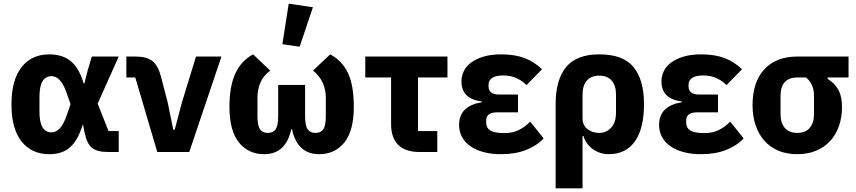

<svg xmlns="http://www.w3.org/2000/svg" viewBox="-20 -836 4709 1056"><path d="M633 0H574Q515 0 486.5 -22.5Q458 -45 446 -104L437 -148H434Q410 -68 367.5 -28Q325 12 251 12Q154 12 98.5 -58Q43 -128 43 -262Q43 -396 98.5 -466.5Q154 -537 251 -537Q325 -537 370.5 -498.5Q416 -460 440 -377H444L462 -448L485 -525H633L517 -266L577 -115H633ZM264 -108Q288 -108 308.5 -129.5Q329 -151 346 -199L368 -263L346 -326Q329 -374 308.5 -395.5Q288 -417 264 -417Q231 -417 214 -389.5Q197 -362 197 -302V-223Q197 -163 214 -135.5Q231 -108 264 -108Z M845 0 724 -410H675V-525H727Q785 -525 817 -501Q849 -477 865 -416L902 -274L933 -123H941L981 -274L1058 -525H1198L1021 0Z M1242 0ZM1658 -197Q1658 -146 1671.5 -125.5Q1685 -105 1715 -105Q1745 -105 1758.5 -125.5Q1772 -146 1772 -197V-299Q1772 -343 1755 -380.5Q1738 -418 1702 -448L1796 -537Q1862 -502 1894 -434Q1926 -366 1926 -249Q1926 -117 1874 -52.5Q1822 12 1735 12Q1616 12 1586 -125H1582Q1552 12 1433 12Q1346 12 1294 -52.5Q1242 -117 1242 -249Q1242 -362 1274.5 -432Q1307 -502 1372 -537L1466 -448Q1428 -419 1412 -381Q1396 -343 1396 -299V-197Q1396 -146 1409.5 -125.5Q1423 -105 1453 -105Q1483 -105 1496.5 -125.5Q1510 -146 1510 -197V-369H1658ZM1628 -579 1533 -593 1568 -816 1701 -796Z M2287 0Q2210 0 2170.5 -39Q2131 -78 2131 -153V-410H1989V-525H2441V-410H2279V-115H2385V0Z M2970 -75Q2932 -34 2873 -11Q2814 12 2735 12Q2682 12 2639.5 0.5Q2597 -11 2567 -32Q2537 -53 2521 -82.5Q2505 -112 2505 -148Q2505 -204 2538.5 -234.5Q2572 -265 2629 -273V-278Q2572 -286 2545 -313.5Q2518 -341 2518 -388Q2518 -420 2532 -447Q2546 -474 2574 -494Q2602 -514 2642.5 -525.5Q2683 -537 2736 -537Q2812 -537 2865.5 -516.5Q2919 -496 2961 -455L2876 -368Q2850 -394 2818 -407.5Q2786 -421 2747 -421Q2707 -421 2687 -407.5Q2667 -394 2667 -371V-361Q2667 -316 2726 -316H2829V-218H2713Q2654 -218 2654 -173V-162Q2654 -133 2676.5 -118.5Q2699 -104 2753 -104Q2799 -104 2833 -120.5Q2867 -137 2896 -167Z M3036 -263Q3036 -397 3093.5 -467Q3151 -537 3276 -537Q3408 -537 3465 -466.5Q3522 -396 3522 -263Q3522 -129 3472 -58.5Q3422 12 3327 12Q3303 12 3280.5 4.5Q3258 -3 3239.5 -16.5Q3221 -30 3208 -48.5Q3195 -67 3189 -88H3184V200H3036ZM3276 -105Q3314 -105 3341 -133.5Q3368 -162 3368 -217V-316Q3368 -366 3344 -393Q3320 -420 3276 -420Q3232 -420 3208 -393Q3184 -366 3184 -316V-185Q3184 -147 3211 -126Q3238 -105 3276 -105Z M4070 -75Q4032 -34 3973 -11Q3914 12 3835 12Q3782 12 3739.5 0.5Q3697 -11 3667 -32Q3637 -53 3621 -82.5Q3605 -112 3605 -148Q3605 -204 3638.5 -234.5Q3672 -265 3729 -273V-278Q3672 -286 3645 -313.5Q3618 -341 3618 -388Q3618 -420 3632 -447Q3646 -474 3674 -494Q3702 -514 3742.5 -525.5Q3783 -537 3836 -537Q3912 -537 3965.5 -516.5Q4019 -496 4061 -455L3976 -368Q3950 -394 3918 -407.5Q3886 -421 3847 -421Q3807 -421 3787 -407.5Q3767 -394 3767 -371V-361Q3767 -316 3826 -316H3929V-218H3813Q3754 -218 3754 -173V-162Q3754 -133 3776.5 -118.5Q3799 -104 3853 -104Q3899 -104 3933 -120.5Q3967 -137 3996 -167Z M4532 -410V-402Q4571 -378 4591 -342Q4611 -306 4611 -247Q4611 -190 4594 -142Q4577 -94 4545.5 -60Q4514 -26 4468.5 -7Q4423 12 4365 12Q4307 12 4261.5 -7Q4216 -26 4184.5 -61.5Q4153 -97 4136 -146.5Q4119 -196 4119 -257Q4119 -385 4184 -455Q4249 -525 4365 -525H4647V-410ZM4365 -410Q4321 -410 4297 -385Q4273 -360 4273 -310V-209Q4273 -159 4297 -132Q4321 -105 4365 -105Q4409 -105 4433 -132Q4457 -159 4457 -209V-310Q4457 -343 4445.5 -368Q4434 -393 4413 -410Z"/></svg>

Font: Aneliza ExtraBold
Style: Regular
Weight: 800
Designer: Mike Abbink, Paul van der Laan, Pieter van Rosmalen
Foundry: Bold Monday
Version: Version 3.001;September 8, 2019;FontCreator 11.5.0.2425 64-b